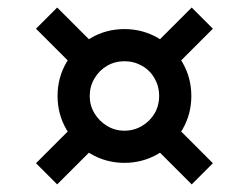

<svg xmlns="http://www.w3.org/2000/svg" viewBox="-20 -606 665 513"><path d="M76.2 -169.9 201.2 -294.9 257.8 -238.3 132.8 -113.3ZM76.2 -529.3 132.8 -585.9 257.8 -460.9 201.2 -404.3ZM367.2 -238.3 423.8 -294.9 548.8 -169.9 492.2 -113.3ZM367.2 -460.9 492.2 -585.9 548.8 -529.3 423.8 -404.3ZM133.8 -349.6Q133.8 -398.4 157.7 -439.5Q181.6 -480.5 222.7 -504.4Q263.7 -528.3 312.5 -528.3Q361.3 -528.3 402.3 -504.4Q443.4 -480.5 467.3 -439.5Q491.2 -398.4 491.2 -349.6Q491.2 -300.8 467.3 -259.8Q443.4 -218.8 402.3 -194.8Q361.3 -170.9 312.5 -170.9Q263.7 -170.9 222.7 -194.8Q181.6 -218.8 157.7 -259.8Q133.8 -300.8 133.8 -349.6ZM405.3 -349.6Q405.3 -375 393.1 -396.5Q380.9 -418 359.4 -430.2Q337.9 -442.4 312.5 -442.4Q287.1 -442.4 266.1 -430.2Q245.1 -418 232.4 -396.5Q219.7 -375 219.7 -349.6Q219.7 -324.2 232.4 -303.2Q245.1 -282.2 266.1 -269.5Q287.1 -256.8 312.5 -256.8Q337.9 -256.8 359.4 -269.5Q380.9 -282.2 393.1 -303.2Q405.3 -324.2 405.3 -349.6Z"/></svg>

Font: Wanted Sans Std Variable
Style: Regular
Weight: 400
Designer: Original Design by Kil Hyung-jin and Kang Hanbin, Wanted Lab, Inc;
Foundry: Wanted Lab, Inc.
Version: Version 1.003;Glyphs 3.2 (3227)